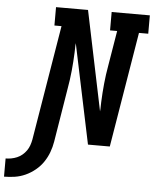

<svg xmlns="http://www.w3.org/2000/svg" viewBox="-168 -786 842 1052"><g transform="rotate(5 253.5 -260.0)"><path d="M-106 215V115Q-91 115 -75 112Q-59 109 -43.5 102.5Q-28 96 -15 85Q-2 74 7.5 60.5Q17 47 22.5 31.5Q28 16 31 0L136 -634H97V-735H273L387 -187Q387 -191 387.5 -194.5Q388 -198 388 -202L389 -239Q391 -289 396 -340Q401 -391 410 -441L442 -634H403V-735H613V-634H562L457 0H337L222 -548Q222 -544 221.5 -540.5Q221 -537 221 -533L220 -496Q218 -446 213 -395Q208 -344 199 -294L151 0Q146 30 135.5 58.5Q125 87 107.5 113Q90 139 65 159.5Q40 180 11.5 193Q-17 206 -47 210.5Q-77 215 -106 215Z"/></g></svg>

Font: Iosevka Etoile Oblique
Style: Bold
Weight: 700
Italic angle: -9°
Designer: Belleve Invis
Foundry: Belleve Invis
Version: Version 15.5.2; ttfautohint (v1.8.4)